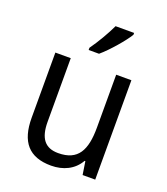

<svg xmlns="http://www.w3.org/2000/svg" viewBox="-141 -957 845 973"><g transform="rotate(20 281.0 -471.0)"><path d="M414 -849V-859H314C293 -814 258 -754 227 -711V-699H283C328 -737 392 -812 414 -849ZM483 -629H401V-344C401 -222 367 -155 260 -155C189 -155 156 -197 156 -286V-629H73V-278C73 -148 128 -83 248 -83C312 -83 369 -109 400 -164H404L415 -93H483Z"/></g></svg>

Font: Noto Sans Kannada UI SemiCondensed SemiBold
Style: Regular
Weight: 600
Width: 4
Designer: Jelle Bosma - Monotype Design Team
Foundry: Monotype Imaging Inc.
Version: Version 2.006